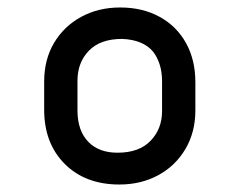

<svg xmlns="http://www.w3.org/2000/svg" viewBox="-20 -782 640 513"><path d="M301 -762Q361 -762 406.5 -737Q452 -712 477 -667Q502 -622 502 -562V-487Q502 -429 475.5 -384Q449 -339 403 -314Q357 -289 299 -289Q208 -289 153 -344Q98 -399 98 -489V-564Q98 -623 124.5 -667.5Q151 -712 197 -737Q243 -762 301 -762ZM306 -678Q248 -678 217.5 -646.5Q187 -615 187 -566V-487Q187 -432 217 -402Q245 -374 294 -374Q352 -374 382.5 -406Q413 -438 413 -485V-564Q413 -590 406.5 -610Q400 -630 389 -644Q362 -676 306 -678Z"/></svg>

Font: Recursive Mn Lnr St Med
Style: Regular
Weight: 500
Monospace: yes
Version: Version 1.079;hotconv 1.0.112;makeotfexe 2.5.65598; ttfautoh